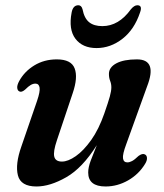

<svg xmlns="http://www.w3.org/2000/svg" viewBox="-20 -682 608 713"><path d="M517 -109Q525 -106 525.8 -95.8Q526.5 -85.5 518.5 -73Q495.5 -35 455.8 -12.2Q416 10.5 372 10.5Q307.5 10.5 307.5 -41.5Q307.5 -60.5 317 -85.8Q326.5 -111 339.5 -143Q286 -58 226 -23.8Q166 10.5 115.5 10.5Q57 10.5 46.5 -30.8Q36 -72 59.5 -138.5L117.5 -307Q129.5 -342 127 -356.8Q124.5 -371.5 111.5 -371.5Q103 -371.5 94.2 -366.5Q85.5 -361.5 73 -349Q60 -338 52 -342.5Q45 -345.5 44 -355.5Q43 -365.5 51 -380.5Q70.5 -416.5 107.2 -439Q144 -461.5 191 -461.5Q244.5 -461.5 257.2 -428Q270 -394.5 250 -336L191.5 -161.5Q177 -119 181.5 -100.5Q186 -82 210 -82Q232.5 -82 261.5 -102.2Q290.5 -122.5 318.8 -162.2Q347 -202 367.5 -261Q382 -302.5 387.8 -323.5Q393.5 -344.5 393.5 -357.5Q393.5 -370.5 389 -381.8Q384.5 -393 384.5 -407.5Q384.5 -432 412 -446.8Q439.5 -461.5 488.5 -461.5Q565.5 -461.5 526 -360.5L449 -147Q434.5 -108.5 436.8 -93.8Q439 -79 453 -79Q461 -79 470.5 -84Q480 -89 494.5 -103Q508.5 -113 517 -109ZM360 -585Q421 -585 466 -647.5Q478.5 -662.5 490 -662.5Q510 -662.5 500 -635.5Q479 -572.5 434.8 -538Q390.5 -503.5 338.5 -503.5Q286.5 -503.5 260.2 -538Q234 -572.5 246 -635.5Q251 -662.5 271 -662.5Q282.5 -662.5 286.5 -647.5Q293 -614 311 -599.5Q329 -585 360 -585Z"/></svg>

Font: Fraunces 72pt Soft SemiBold
Style: Italic
Weight: 600
Italic angle: -16°
Version: Version 1.000;[b76b70a41]